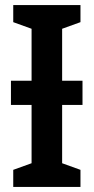

<svg xmlns="http://www.w3.org/2000/svg" viewBox="-20 -734 368 754"><path d="M296 -714V-647L224 -621V-417H304V-322H224V-93L296 -67V0H32V-67L104 -93V-322H23V-417H104V-621L32 -647V-714Z"/></svg>

Font: Noto Sans Condensed SemiBold
Style: Regular
Weight: 600
Width: 3
Designer: Monotype Design Team
Foundry: Monotype Imaging Inc.
Version: Version 2.013; ttfautohint (v1.8.4.7-5d5b)